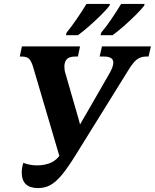

<svg xmlns="http://www.w3.org/2000/svg" viewBox="-20 -951 791 981"><path d="M175 10Q91 10 91 -70Q91 -93 99 -119Q133 -106 169 -106Q202 -106 230.5 -116Q259 -126 277 -147L283 -155L150 -606Q141 -637 129.5 -649.5Q118 -662 91 -662H81L92 -714H389L378 -662H363Q333 -662 321 -648Q309 -634 309 -612Q309 -603 310 -594.5Q311 -586 314 -577L372 -376Q377 -359 381 -344.5Q385 -330 389 -315Q397 -329 405 -343Q413 -357 422 -372L537 -572Q559 -609 559 -631Q559 -662 512 -662H489L501 -714H751L739 -662H724Q700 -662 680 -647.5Q660 -633 633 -588L366 -158Q327 -95 296.5 -58Q266 -21 237.5 -5.5Q209 10 175 10ZM497 -784Q524 -816 550.5 -855.5Q577 -895 599 -931H719L716 -921Q702 -903 673.5 -874.5Q645 -846 612.5 -817.5Q580 -789 555 -771H494ZM320 -784Q346 -816 373 -855.5Q400 -895 422 -931H542L539 -921Q525 -903 496.5 -874.5Q468 -846 435.5 -817.5Q403 -789 378 -771H317Z"/></svg>

Font: Noto Serif SemiCondensed
Style: Bold Italic
Weight: 700
Width: 4
Italic angle: -12°
Designer: Monotype Design Team
Foundry: Monotype Imaging Inc.
Version: Version 2.014